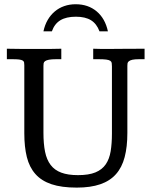

<svg xmlns="http://www.w3.org/2000/svg" viewBox="-20 -855 700 887"><path d="M11.7 -629.9Q45.4 -628.9 83.7 -628.9Q122.1 -628.9 157.7 -628.9Q184.1 -628.9 209.5 -628.9Q234.9 -628.9 263.2 -629.9V-581.5H240.2Q218.3 -581.5 206.1 -579.1Q193.8 -576.7 188.2 -572.5Q182.6 -568.4 181.6 -562.7Q180.7 -557.1 180.7 -550.8V-241.7Q180.7 -190.9 188.2 -153.8Q195.8 -116.7 214.1 -92.8Q232.4 -68.8 263.2 -57.4Q293.9 -45.9 340.3 -45.9Q390.1 -45.9 420.9 -58.6Q451.7 -71.3 468.5 -95.9Q485.4 -120.6 491.2 -156.2Q497.1 -191.9 497.1 -237.8V-548.3Q497.1 -557.6 496.1 -564Q495.1 -570.3 489.3 -574.2Q483.4 -578.1 470.7 -579.8Q458 -581.5 434.1 -581.5H410.6V-629.9Q427.7 -628.9 448.5 -628.9Q469.2 -628.9 490.2 -628.9Q504.9 -628.9 517.6 -629.2Q530.3 -629.4 547.1 -629.4Q564 -629.4 587.6 -629.6Q611.3 -629.9 647.9 -629.9V-581.5H623Q602.1 -581.5 591.1 -578.9Q580.1 -576.2 575 -571.8Q569.8 -567.4 569.1 -562Q568.4 -556.6 568.4 -550.8V-240.7Q568.4 -176.8 555.9 -129.2Q543.5 -81.5 515.6 -50.3Q487.8 -19 443.1 -3.7Q398.4 11.7 334.5 11.7Q264.6 11.7 218 -3.9Q171.4 -19.5 143.6 -51Q115.7 -82.5 104 -129.4Q92.3 -176.3 92.3 -239.3V-553.7Q92.3 -561.5 91.3 -566.7Q90.3 -571.8 85 -575.2Q79.6 -578.6 68.1 -580.1Q56.6 -581.5 36.1 -581.5H11.7ZM180.7 -710.4Q187 -739.7 200.4 -762.9Q213.9 -786.1 233.2 -802.2Q252.4 -818.4 276.9 -826.9Q301.3 -835.4 329.6 -835.4Q387.2 -835.4 426.5 -802.5Q465.8 -769.5 478.5 -710.4H439.5Q426.8 -745.1 400.4 -761.5Q374 -777.8 330.6 -777.8Q286.1 -777.8 259 -761.5Q231.9 -745.1 219.7 -710.4Z"/></svg>

Font: Kameron
Style: Regular
Weight: 400
Version: Version 1.000